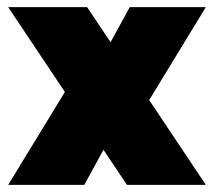

<svg xmlns="http://www.w3.org/2000/svg" viewBox="-20 -520 602 540"><path d="M337 0 3 -500H225L559 0ZM3 0 191 -308 310 -170 217 0ZM365 -182 252 -330 345 -500H559Z"/></svg>

Font: Changa ExtraBold
Style: Regular
Weight: 800
Designer: Eduardo Rodriguez Tunni
Foundry: Eduardo Rodriguez Tunni
Version: Version 3.002; ttfautohint (v1.8.2)